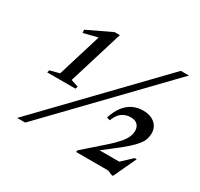

<svg xmlns="http://www.w3.org/2000/svg" viewBox="-146 -861 1100 1057"><g transform="rotate(30 404.5 -333.0)"><path d="M70 0 721 -675H772.5L121.5 0ZM644.5 -41.5 741 -132H754L686.5 12.5H678.5L649 0H444.5L448 -12.5L571.5 -121Q610 -155 631 -179.8Q652 -204.5 660.2 -224.2Q668.5 -244 668.5 -262Q668.5 -287 653.8 -301.5Q639 -316 612 -316Q581 -316 557.2 -300Q533.5 -284 518 -243.5L497.5 -249.5Q511.5 -293.5 533.5 -323Q555.5 -352.5 585.8 -367.5Q616 -382.5 653 -382.5Q697.5 -382.5 725.8 -359Q754 -335.5 754 -296Q754 -277 748.2 -259.2Q742.5 -241.5 727 -221.8Q711.5 -202 682.8 -176.2Q654 -150.5 607.5 -115.5L522 -49L528.5 -72.5H708ZM152.5 -331 248.5 -644.5 260.5 -614 148 -585 146.5 -605 299 -677.5H332L225.5 -331L272.5 -315.5L267.5 -300H88L92.5 -315.5Z"/></g></svg>

Font: Newsreader 24pt Medium
Style: Italic
Weight: 500
Italic angle: -17°
Designer: Hugues Gentile
Foundry: Production Type
Version: Version 1.003